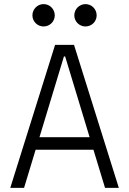

<svg xmlns="http://www.w3.org/2000/svg" viewBox="-20 -911 626 931"><path d="M29.8 0H96.7L152.8 -185.1H433.1L489.3 0H556.2L338.9 -693.4H247.1ZM171.4 -245.6 290 -637.2H295.9L414.6 -245.6ZM191.4 -782.7C221.2 -782.7 245.6 -806.6 245.6 -836.4C245.6 -866.7 221.2 -891.1 191.4 -891.1C161.6 -891.1 137.2 -866.7 137.2 -836.4C137.2 -806.6 161.6 -782.7 191.4 -782.7ZM394.5 -782.7C424.3 -782.7 448.7 -806.6 448.7 -836.4C448.7 -866.7 424.3 -891.1 394.5 -891.1C364.7 -891.1 340.3 -866.7 340.3 -836.4C340.3 -806.6 364.7 -782.7 394.5 -782.7Z"/></svg>

Font: Cascadia Code Light
Style: Regular
Weight: 300
Monospace: yes
Designer: Aaron Bell
Foundry: Saja Typeworks
Version: Version 2404.023